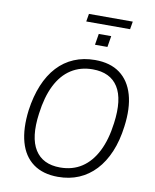

<svg xmlns="http://www.w3.org/2000/svg" viewBox="-103 -1054 919 1139"><g transform="rotate(10 356.5 -484.0)"><path d="M325 8Q234 8 175.5 -35Q117 -78 94.5 -158.5Q72 -239 86 -351Q98 -437 126 -504.5Q154 -572 197 -618.5Q240 -665 297 -689Q354 -713 423 -713Q515 -713 573 -670Q631 -627 654 -547Q677 -467 662 -355Q651 -268 622.5 -200.5Q594 -133 550.5 -86.5Q507 -40 450.5 -16Q394 8 325 8ZM328 -49Q403 -49 458.5 -85.5Q514 -122 549.5 -192Q585 -262 598 -363Q618 -509 571.5 -582.5Q525 -656 419 -656Q345 -656 289 -620Q233 -584 198 -514Q163 -444 150 -342Q130 -197 176.5 -123Q223 -49 328 -49ZM331 -929 339 -976H603L595 -929ZM406 -802 417 -869H492L481 -802Z"/></g></svg>

Font: Nunito Sans 10pt SemiCondensed Light
Style: Italic
Weight: 300
Width: 4
Italic angle: -9°
Designer: Vernon Adams
Foundry: Vernon Adams
Version: Version 3.101;gftools[0.9.27]